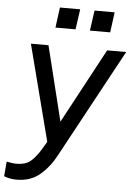

<svg xmlns="http://www.w3.org/2000/svg" viewBox="-98 -800 741 1066"><g transform="rotate(5 272.5 -266.5)"><path d="M36 220Q-4 220 -35 207L-28 125Q-17 127 -2 129.5Q13 132 28 132Q76 132 104 109.5Q132 87 162 38L187 -4L49 -539H147L250 -122L474 -539H580L252 66Q217 132 165 176Q113 220 36 220ZM177 -640 192 -753H305L289 -640ZM369 -640 385 -753H497L482 -640Z"/></g></svg>

Font: Plus Jakarta Sans Medium
Style: Italic
Weight: 500
Italic angle: -8°
Designer: Gumpita Rahayu
Foundry: Tokotype
Version: Version 2.071; ttfautohint (v1.8.4.7-5d5b);gftools[0.9.29]